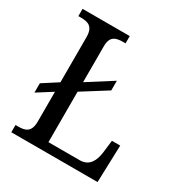

<svg xmlns="http://www.w3.org/2000/svg" viewBox="-167 -838 912 962"><g transform="rotate(30 289.0 -357.0)"><path d="M34 0H533L540 -215H492L483 -140C476 -92 456 -50 401 -50H220V-342L363 -432V-488L220 -397V-605C220 -663 251 -672 293 -672H307V-714H34V-672H48C90 -672 122 -663 122 -601V-340L35 -284V-230L122 -285V-113C122 -51 90 -42 50 -42H34Z"/></g></svg>

Font: Noto Serif Georgian SemiCondensed
Style: Regular
Weight: 400
Width: 4
Designer: Monotype Design Team, Akaki Razmadze
Foundry: Google LLC
Version: Version 2.003